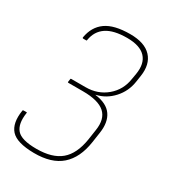

<svg xmlns="http://www.w3.org/2000/svg" viewBox="-169 -584 787 874"><g transform="rotate(30 224.0 -147.0)"><path d="M146 197Q56 196 25 161.5Q-6 127 5 57Q5 53 9 53H25Q29 53 27 57Q18 117 43 146Q68 175 147 175Q230 175 274 138Q318 101 331 20L339 -34Q349 -97 315 -127.5Q281 -158 200 -158H123Q122 -158 120.5 -159Q119 -160 120 -162L122 -176Q122 -179 123.5 -179.5Q125 -180 126 -180H201Q265 -180 310.5 -218.5Q356 -257 365 -318L370 -347Q380 -406 350.5 -437.5Q321 -469 253 -469Q183 -469 145.5 -444Q108 -419 100 -370Q100 -369 99.5 -367.5Q99 -366 97 -366H81Q77 -366 77 -370Q87 -430 130 -460.5Q173 -491 257 -491Q333 -491 368 -453.5Q403 -416 393 -350L388 -317Q380 -263 344 -223.5Q308 -184 258 -173V-172Q320 -164 345 -128Q370 -92 361 -33L353 21Q340 109 289.5 153.5Q239 198 146 197Z"/></g></svg>

Font: Sofia Sans Thin
Style: Italic
Weight: 250
Italic angle: -9°
Version: Version 4.100-B